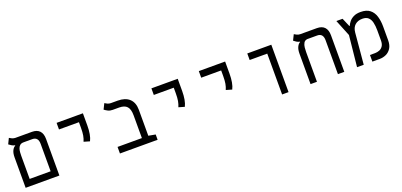

<svg xmlns="http://www.w3.org/2000/svg" viewBox="11 -1421 4666 2230"><g transform="rotate(-20 2344.0 -306.0)"><path d="M66.9 0V-376Q66.9 -426.8 82.3 -458.5Q97.7 -490.2 120.6 -501V-506.3Q99.6 -509.8 81.1 -521.2Q62.5 -532.7 48.8 -543.5L82 -611.8Q93.3 -604 112.8 -595Q132.3 -585.9 153.8 -585.9H357.9Q419.9 -585.9 451.9 -551.8Q483.9 -517.6 483.9 -452.1V0ZM225.1 -504.9Q196.3 -504.9 180.2 -491Q164.1 -477.1 156.7 -455.6Q149.4 -434.1 147.7 -410.4Q146 -386.7 146 -366.7V-81.1H405.3V-418.9Q405.3 -504.9 332.5 -504.9Z M954.1 -251.5 881.8 -272.5Q896 -305.2 902.6 -341.8Q909.2 -378.4 909.2 -435.1V-504.4H662.6V-585.9H987.8V-435.1Q987.8 -378.4 979.5 -331.5Q971.2 -284.7 954.1 -251.5Z M1698.2 -65.4V0H1232.4V-81.1H1533.2V-362.3Q1533.2 -438 1502.9 -471.4Q1472.7 -504.9 1406.2 -504.9H1327.1Q1293.9 -504.9 1269.8 -517.3Q1245.6 -529.8 1228 -543.5L1261.7 -611.8Q1272.9 -604 1292.2 -595Q1311.5 -585.9 1333.5 -585.9H1417Q1511.2 -585.9 1561.8 -538.3Q1612.3 -490.7 1612.3 -400.9V-81.1Z M2126 -251.5 2053.7 -272.5Q2067.9 -305.2 2074.5 -341.8Q2081.1 -378.4 2081.1 -435.1V-504.4H1834.5V-585.9H2159.7V-435.1Q2159.7 -378.4 2151.4 -331.5Q2143.1 -284.7 2126 -251.5Z M2711.9 -251.5 2639.6 -272.5Q2653.8 -305.2 2660.4 -341.8Q2667 -378.4 2667 -435.1V-504.4H2420.4V-585.9H2745.6V-435.1Q2745.6 -378.4 2737.3 -331.5Q2729 -284.7 2711.9 -251.5Z M3236.8 0V-504.9H3019.5V-585.9H3316.4V0Z M4005.4 -452.1V0H3926.8V-418.5Q3926.8 -504.4 3854 -504.4H3731.4Q3700.7 -501 3687 -477.3Q3673.3 -453.6 3670.4 -422.9Q3667.5 -392.1 3667.5 -366.7V0H3588.4V-376Q3588.4 -426.8 3603.8 -458.5Q3619.1 -490.2 3641.6 -501V-505.4Q3619.1 -509.3 3601.1 -521Q3583 -532.7 3569.8 -543.5L3603.5 -611.8Q3614.7 -604 3634 -595Q3653.3 -585.9 3675.3 -585.9H3878.9Q3941.4 -585.9 3973.4 -551.8Q4005.4 -517.6 4005.4 -452.1Z M4163.1 0 4202.6 -383.3 4120.6 -585.9H4197.3L4242.7 -480H4247.6Q4257.8 -503.9 4277.8 -529.1Q4297.9 -554.2 4332.3 -571.5Q4366.7 -588.9 4418.9 -588.9Q4492.7 -588.9 4534.2 -555.4Q4575.7 -522 4592.5 -465.8Q4609.4 -409.7 4609.4 -341.8V-169.9Q4609.4 -110.4 4585.4 -72.8Q4561.5 -35.2 4523.7 -17.6Q4485.8 0 4442.9 0H4352.5V-82H4416Q4443.4 -82 4469.7 -92.3Q4496.1 -102.5 4513.2 -127.9Q4530.3 -153.3 4530.3 -198.2V-321.8Q4530.3 -377.4 4520.3 -419.4Q4510.3 -461.4 4484.6 -484.6Q4459 -507.8 4412.1 -507.8Q4356 -507.8 4320.8 -476.6Q4285.6 -445.3 4280.3 -385.7L4245.6 0Z"/></g></svg>

Font: Cascadia Code NF SemiLight
Style: Regular
Weight: 350
Monospace: yes
Designer: Aaron Bell
Foundry: Saja Typeworks
Version: Version 2404.023; ttfautohint (v1.8.4)